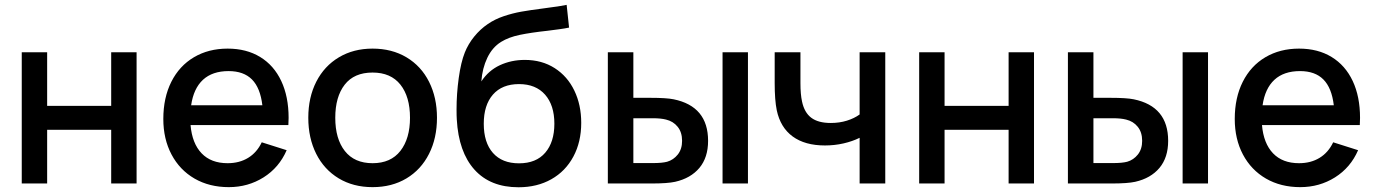

<svg xmlns="http://www.w3.org/2000/svg" viewBox="-20 -755 5657 790"><path d="M174 0H69.5V-540H174V-319.5H437.5V-540H542V0H437.5V-221H174Z M764 -240.5Q770.5 -165 809.5 -124.2Q848.5 -83.5 916.5 -83.5Q965 -83.5 1001 -105.5Q1037 -127.5 1057 -169.5L1159.5 -137Q1128.5 -65.5 1064.5 -25.2Q1000.5 15 921.5 15Q841.5 15 780.5 -20.2Q719.5 -55.5 685.8 -119.2Q652 -183 652 -265.5Q652 -353 685 -418.5Q718 -484 778 -519.5Q838 -555 916.5 -555Q994 -555 1050.5 -520.5Q1107 -486 1137.2 -421.8Q1167.5 -357.5 1167.5 -270Q1167.5 -260.5 1166.5 -240.5ZM766.5 -322H1059.5Q1051 -393.5 1016.8 -428Q982.5 -462.5 920.5 -462.5Q854 -462.5 815.2 -426.8Q776.5 -391 766.5 -322Z M1248.5 -270.5Q1248.5 -354.5 1281.5 -419Q1314.5 -483.5 1374.5 -519.2Q1434.5 -555 1513 -555Q1592.5 -555 1652.8 -519Q1713 -483 1745.5 -418.2Q1778 -353.5 1778 -270.5Q1778 -186.5 1745.2 -121.8Q1712.5 -57 1652.5 -21Q1592.5 15 1513 15Q1433.5 15 1373.5 -21.2Q1313.5 -57.5 1281 -122.2Q1248.5 -187 1248.5 -270.5ZM1667 -270.5Q1667 -357 1627.5 -406.8Q1588 -456.5 1513 -456.5Q1437 -456.5 1398.2 -406.5Q1359.5 -356.5 1359.5 -270.5Q1359.5 -183.5 1399 -133.5Q1438.5 -83.5 1513 -83.5Q1588 -83.5 1627.5 -134.2Q1667 -185 1667 -270.5Z M1859.5 -263.5Q1858.5 -276.5 1858.5 -305Q1858.5 -369 1867.5 -434Q1876.5 -499 1892.5 -539Q1906.5 -574 1931.2 -604.5Q1956 -635 1987 -656Q2016 -676 2052.2 -688.2Q2088.5 -700.5 2125 -707Q2161.5 -713.5 2216.5 -720.5Q2225.5 -722 2256 -726Q2286.5 -730 2311.5 -735L2321.5 -641.5Q2305.5 -638 2281.8 -634.8Q2258 -631.5 2233.5 -628.5Q2164.5 -621 2118.8 -611.5Q2073 -602 2041.5 -582.5Q2005.5 -560 1985 -517Q1964.5 -474 1960.5 -420Q1990 -465 2037 -486.8Q2084 -508.5 2139 -508.5Q2209.5 -508.5 2262.2 -474.8Q2315 -441 2343.2 -382.2Q2371.5 -323.5 2371.5 -249.5Q2371.5 -171 2339.2 -110.8Q2307 -50.5 2248.5 -17.5Q2190 15.5 2113.5 15.5Q1997.5 15.5 1932.2 -57Q1867 -129.5 1859.5 -263.5ZM2261 -246Q2261 -322 2222.8 -365.5Q2184.5 -409 2115.5 -409Q2046 -409 2008.2 -365.8Q1970.5 -322.5 1970.5 -246Q1970.5 -168.5 2008.2 -125.8Q2046 -83 2115.5 -83Q2186 -83 2223.5 -126.8Q2261 -170.5 2261 -246Z M2481 0V-540H2586V-352.5H2657Q2721.5 -352.5 2751.5 -346.5Q2893.5 -317.5 2893.5 -175.5Q2893.5 -107 2857.8 -64.2Q2822 -21.5 2758 -7Q2726.5 0 2660.5 0ZM3057.5 0H2953V-540H3057.5ZM2666.5 -84Q2704.5 -84 2725 -89.5Q2751 -97 2768.8 -119.2Q2786.5 -141.5 2786.5 -175.5Q2786.5 -211 2768.2 -233.5Q2750 -256 2720.5 -263Q2699 -268.5 2666.5 -268.5H2586V-84Z M3517 -188Q3488 -173.5 3451 -165Q3414 -156.5 3374.5 -156.5Q3292 -156.5 3241.5 -193.5Q3191 -230.5 3176 -301.5Q3167.5 -343 3167.5 -413V-540H3273.5V-413Q3273.5 -367 3280 -337.5Q3289.5 -292 3318 -270.5Q3346.5 -249 3398.5 -249Q3434 -249 3464.5 -258.5Q3495 -268 3517 -284V-540H3622.5V0H3517Z M3866.5 0H3762V-540H3866.5V-319.5H4130V-540H4234.5V0H4130V-221H3866.5Z M4374 0V-540H4479V-352.5H4550Q4614.5 -352.5 4644.5 -346.5Q4786.5 -317.5 4786.5 -175.5Q4786.5 -107 4750.8 -64.2Q4715 -21.5 4651 -7Q4619.5 0 4553.5 0ZM4950.5 0H4846V-540H4950.5ZM4559.5 -84Q4597.5 -84 4618 -89.5Q4644 -97 4661.8 -119.2Q4679.5 -141.5 4679.5 -175.5Q4679.5 -211 4661.2 -233.5Q4643 -256 4613.5 -263Q4592 -268.5 4559.5 -268.5H4479V-84Z M5172.5 -240.5Q5179 -165 5218 -124.2Q5257 -83.5 5325 -83.5Q5373.5 -83.5 5409.5 -105.5Q5445.5 -127.5 5465.5 -169.5L5568 -137Q5537 -65.5 5473 -25.2Q5409 15 5330 15Q5250 15 5189 -20.2Q5128 -55.5 5094.2 -119.2Q5060.5 -183 5060.5 -265.5Q5060.5 -353 5093.5 -418.5Q5126.5 -484 5186.5 -519.5Q5246.5 -555 5325 -555Q5402.5 -555 5459 -520.5Q5515.5 -486 5545.8 -421.8Q5576 -357.5 5576 -270Q5576 -260.5 5575 -240.5ZM5175 -322H5468Q5459.5 -393.5 5425.2 -428Q5391 -462.5 5329 -462.5Q5262.5 -462.5 5223.8 -426.8Q5185 -391 5175 -322Z"/></svg>

Font: Hauora SemiBold
Style: Regular
Weight: 600
Designer: Wayne Shih
Foundry: WCYS
Version: Version 1.001